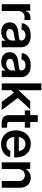

<svg xmlns="http://www.w3.org/2000/svg" viewBox="1350 -2118 779 3520"><g transform="rotate(90 1740.0 -358.5)"><path d="M57.1 0V-522.5H177.2V-435.5H179.7Q193.8 -480.5 225.6 -504.2Q257.3 -527.8 307.1 -527.8Q318.8 -527.8 329.8 -527.1Q340.8 -526.4 348.1 -525.4V-414.6Q341.3 -416 324.5 -417.5Q307.6 -418.9 290 -418.9Q259.3 -418.9 234.6 -405.3Q210 -391.6 195.8 -364.7Q181.6 -337.9 181.6 -298.3V0Z M569.3 8.8Q517.6 8.8 477.3 -8.8Q437 -26.4 413.6 -61.3Q390.1 -96.2 390.1 -147.9Q390.1 -192.4 406.7 -221.4Q423.3 -250.5 451.9 -267.8Q480.5 -285.2 517.3 -294.2Q554.2 -303.2 593.8 -307.1Q641.6 -312.5 669.9 -316.7Q698.2 -320.8 710.9 -329.1Q723.6 -337.4 723.6 -355V-358.4Q723.6 -381.8 712.4 -399.2Q701.2 -416.5 680.2 -426.3Q659.2 -436 628.9 -436Q598.6 -436 575.9 -426.3Q553.2 -416.5 539.6 -399.9Q525.9 -383.3 522.9 -362.3L404.8 -367.7Q410.6 -418.5 439.7 -455.1Q468.8 -491.7 517.6 -512Q566.4 -532.2 630.9 -532.2Q678.7 -532.2 718.3 -520.8Q757.8 -509.3 786.6 -486.8Q815.4 -464.4 831.1 -431.2Q846.7 -397.9 846.7 -354.5V0H725.6V-73.2H722.7Q710.9 -50.3 690.9 -31.5Q670.9 -12.7 641.1 -2Q611.3 8.8 569.3 8.8ZM600.1 -83Q640.1 -83 667.7 -97.9Q695.3 -112.8 709.7 -137.5Q724.1 -162.1 724.1 -191.9V-250Q718.3 -245.6 706.3 -242.2Q694.3 -238.8 678.2 -235.6Q662.1 -232.4 644.3 -229.5Q626.5 -226.6 608.9 -224.1Q582 -220.2 559.8 -211.7Q537.6 -203.1 524.2 -188Q510.7 -172.9 510.7 -148.9Q510.7 -128.4 522 -113.5Q533.2 -98.6 553.2 -90.8Q573.2 -83 600.1 -83Z M1117.7 8.8Q1065.9 8.8 1025.6 -8.8Q985.4 -26.4 961.9 -61.3Q938.5 -96.2 938.5 -147.9Q938.5 -192.4 955.1 -221.4Q971.7 -250.5 1000.2 -267.8Q1028.8 -285.2 1065.7 -294.2Q1102.5 -303.2 1142.1 -307.1Q1189.9 -312.5 1218.3 -316.7Q1246.6 -320.8 1259.3 -329.1Q1272 -337.4 1272 -355V-358.4Q1272 -381.8 1260.7 -399.2Q1249.5 -416.5 1228.5 -426.3Q1207.5 -436 1177.2 -436Q1147 -436 1124.3 -426.3Q1101.6 -416.5 1087.9 -399.9Q1074.2 -383.3 1071.3 -362.3L953.1 -367.7Q959 -418.5 988 -455.1Q1017.1 -491.7 1065.9 -512Q1114.7 -532.2 1179.2 -532.2Q1227.1 -532.2 1266.6 -520.8Q1306.2 -509.3 1335 -486.8Q1363.8 -464.4 1379.4 -431.2Q1395 -397.9 1395 -354.5V0H1273.9V-73.2H1271Q1259.3 -50.3 1239.3 -31.5Q1219.2 -12.7 1189.5 -2Q1159.7 8.8 1117.7 8.8ZM1148.4 -83Q1188.5 -83 1216.1 -97.9Q1243.7 -112.8 1258.1 -137.5Q1272.5 -162.1 1272.5 -191.9V-250Q1266.6 -245.6 1254.6 -242.2Q1242.7 -238.8 1226.6 -235.6Q1210.4 -232.4 1192.6 -229.5Q1174.8 -226.6 1157.2 -224.1Q1130.4 -220.2 1108.2 -211.7Q1085.9 -203.1 1072.5 -188Q1059.1 -172.9 1059.1 -148.9Q1059.1 -128.4 1070.3 -113.5Q1081.5 -98.6 1101.6 -90.8Q1121.6 -83 1148.4 -83Z M1623 -163.6V-311H1636.7L1836.4 -522.5H1984.9L1745.1 -264.6H1720.2ZM1509.3 0V-727.5H1633.8V0ZM1849.1 0 1670.4 -237.3 1753.9 -324.2 1997.6 0Z M2320.8 -522.5V-423.3H2004.4V-522.5ZM2091.3 -660.6H2215.8V-148.9Q2215.8 -121.1 2227.3 -109.9Q2238.8 -98.6 2268.6 -98.6Q2279.8 -98.6 2294.9 -99.1Q2310.1 -99.6 2319.8 -99.6L2324.2 -1Q2309.6 0.5 2288.6 1Q2267.6 1.5 2247.6 1.5Q2168.5 1.5 2129.9 -32Q2091.3 -65.4 2091.3 -132.8Z M2625.5 11.7Q2547.4 11.7 2490 -22.9Q2432.6 -57.6 2401.6 -118.9Q2370.6 -180.2 2370.6 -259.8Q2370.6 -339.8 2402.3 -401.4Q2434.1 -462.9 2490.2 -498Q2546.4 -533.2 2619.6 -533.2Q2674.3 -533.2 2719.5 -514.4Q2764.6 -495.6 2797.9 -460.2Q2831.1 -424.8 2849.4 -375Q2867.7 -325.2 2867.7 -263.2V-228.5H2422.4V-313.5H2805.2L2749.5 -290Q2749.5 -334.5 2734.1 -366.9Q2718.8 -399.4 2689.9 -417.2Q2661.1 -435.1 2621.1 -435.1Q2581.5 -435.1 2552.7 -417Q2523.9 -398.9 2508.3 -366.9Q2492.7 -335 2492.7 -292V-237.3Q2492.7 -191.4 2508.8 -157.2Q2524.9 -123 2555.2 -104.5Q2585.4 -85.9 2627.9 -85.9Q2658.2 -85.9 2681.9 -95Q2705.6 -104 2721.7 -120.6Q2737.8 -137.2 2745.1 -159.2L2860.8 -153.8Q2850.1 -105 2817.4 -67.6Q2784.7 -30.3 2735.4 -9.3Q2686 11.7 2625.5 11.7Z M3080.6 -297.9V0H2956.1V-522.5H3077.1L3077.6 -390.1H3056.6Q3081.1 -459.5 3126.2 -495.8Q3171.4 -532.2 3238.3 -532.2Q3293 -532.2 3334.5 -508.5Q3376 -484.9 3399.4 -439.5Q3422.9 -394 3422.9 -327.6V0H3298.8V-308.1Q3298.8 -364.7 3271.2 -394.3Q3243.7 -423.8 3193.8 -423.8Q3161.6 -423.8 3135.7 -410.4Q3109.9 -397 3095.2 -368.9Q3080.6 -340.8 3080.6 -297.9Z"/></g></svg>

Font: Inter 28pt SemiBold
Style: Regular
Weight: 600
Designer: Rasmus Andersson
Foundry: rsms
Version: Version 4.001;git-66647c0bb